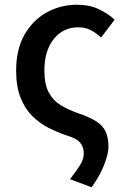

<svg xmlns="http://www.w3.org/2000/svg" viewBox="-20 -584 531 809"><path d="M366 205 275 171Q303 135 318 110.5Q333 86 333 63Q333 36 318 17.5Q303 -1 259 -14Q221 -27 183.5 -46Q146 -65 115.5 -95.5Q85 -126 66.5 -172.5Q48 -219 48 -287Q48 -376 83 -437.5Q118 -499 176.5 -531.5Q235 -564 304 -564Q357 -564 396 -545.5Q435 -527 463 -501L406 -426Q384 -446 361.5 -457.5Q339 -469 310 -469Q246 -469 206.5 -419.5Q167 -370 167 -287Q167 -228 186 -193.5Q205 -159 237 -140Q269 -121 309 -107Q356 -91 384 -73.5Q412 -56 424.5 -30.5Q437 -5 437 35Q437 63 419.5 109Q402 155 366 205Z"/></svg>

Font: Source Han Sans SC Medium
Style: Regular
Weight: 500
Designer: Ryoko NISHIZUKA 西塚涼子 (kana, bopomofo & ideographs); Paul D. Hunt (Latin, Greek & Cyrillic); Sandoll Communications 산돌커뮤니
Foundry: Adobe
Version: Version 2.004;hotconv 1.0.118;makeotfexe 2.5.65603